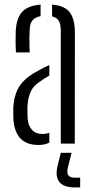

<svg xmlns="http://www.w3.org/2000/svg" viewBox="-20 -626 402 837"><path d="M38.5 -105Q38 -118.5 37.8 -130.5Q37.5 -142.5 38 -157Q40 -191.5 49.8 -219.8Q59.5 -248 82 -271.8Q104.5 -295.5 145 -317Q156 -323 168.8 -329.8Q181.5 -336.5 195 -342.5V-296.5Q186.5 -292 176.5 -285.5Q166.5 -279 155 -271Q122.5 -250.5 111.2 -219.8Q100 -189 99.5 -156Q99.5 -142 99.8 -130.5Q100 -119 100.5 -109Q103 -78 119.5 -60Q136 -42 164 -42Q181.5 -42 195 -47.5V-4.5Q176 6 148.5 6Q96.5 6 69.5 -22Q42.5 -50 38.5 -105ZM49.5 -397.5Q48 -422 48 -445.2Q48 -468.5 48.5 -489Q51 -544 75 -572.5Q99 -601 157 -606V-555.5Q135.5 -552 123 -538.8Q110.5 -525.5 109.5 -498Q108.5 -481 108.2 -461.8Q108 -442.5 108.5 -425.5Q109 -408.5 109.5 -397.5ZM245 0V-492.5Q245 -520 236.5 -534.8Q228 -549.5 207 -554.5V-606Q263.5 -601 285 -571.2Q306.5 -541.5 306.5 -482L306 0ZM329.5 191H306Q259 191 239.8 168.5Q220.5 146 230 101.5L245 40H292L276.5 101.5Q270 126.5 277.5 137.5Q285 148.5 307 148.5H329.5Z"/></svg>

Font: Big Shoulders Stencil Text Thin Light
Style: Regular
Weight: 300
Version: Version 2.001